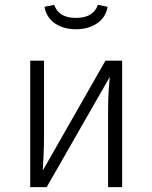

<svg xmlns="http://www.w3.org/2000/svg" viewBox="-20 -774 630 794"><path d="M294 -653C363 -653 416 -688 425 -746L385 -754C372 -717 341 -700 294 -700C247 -700 217 -717 204 -754L164 -746C173 -688 225 -653 294 -653ZM485 -523H416L157 -69C159 -101 162 -159 162 -216V-523H105V0H173L434 -456C432 -433 427 -384 427 -324V0H485Z"/></svg>

Font: FiraGO Light
Style: Regular
Weight: 300
Designer: bBox Type
Foundry: bBox Type GmbH
Version: Version 1.001;PS 001.001;hotconv 1.0.88;makeotf.lib2.5.64775